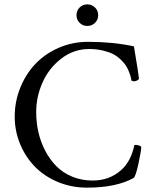

<svg xmlns="http://www.w3.org/2000/svg" viewBox="-20 -860 714 886"><path d="M47.9 -321.8Q47.9 -391.1 73.2 -454.3Q98.6 -517.6 142.8 -564.5Q187 -611.3 250.5 -639.2Q314 -667 386.2 -667Q501.5 -667 598.1 -646Q621.1 -507.8 621.1 -498Q621.6 -493.7 614 -489.3Q606.4 -484.9 599.1 -484.9Q591.3 -484.9 586.9 -487.8Q585 -498 583 -505.9Q581.1 -513.7 574.7 -530Q568.4 -546.4 560.1 -558.6Q551.8 -570.8 536.4 -585.7Q521 -600.6 502 -610.4Q482.9 -620.1 454.1 -627Q425.3 -633.8 391.1 -633.8Q320.3 -633.8 263.2 -589.8Q206.1 -545.9 176.5 -480Q147 -414.1 147 -342.8Q147 -295.4 157.2 -250.2Q167.5 -205.1 188.7 -164.3Q210 -123.5 240.2 -93Q270.5 -62.5 313.5 -44.7Q356.4 -26.9 407.2 -26.9Q485.4 -26.9 539.1 -75.2Q585 -116.2 600.1 -190.9Q617.7 -192.9 631.8 -183.1Q631.8 -164.1 619.1 -105.7Q606.4 -47.4 597.2 -39.1Q516.6 5.9 381.8 5.9Q309.1 5.9 246.3 -20.5Q183.6 -46.9 140.4 -91.6Q97.2 -136.2 72.5 -196Q47.9 -255.9 47.9 -321.8ZM347.4 -754.6Q333 -769 333 -790Q333 -811 347.4 -825.4Q361.8 -839.8 382.8 -839.8Q403.8 -839.8 418.5 -825.4Q433.1 -811 433.1 -790Q433.1 -769 418.5 -754.6Q403.8 -740.2 382.8 -740.2Q361.8 -740.2 347.4 -754.6Z"/></svg>

Font: Crimson
Style: Roman
Weight: 400
Version: Version 0.8